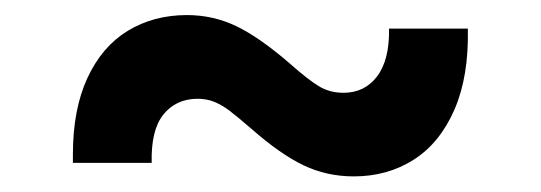

<svg xmlns="http://www.w3.org/2000/svg" viewBox="-20 -416 707 251"><path d="M75.3 -203.1V-214.1Q75.3 -273.1 94.3 -314.1Q113.3 -355.1 147 -375.7Q180.8 -396.3 224.4 -396.3Q258.5 -396.3 288.7 -381.9Q318.9 -367.5 358.7 -333.1Q383.2 -311.4 397.2 -303.1Q411.2 -294.7 429 -294.7Q456.7 -294.7 473 -316.2Q489.3 -337.7 488.6 -378.6H591.6Q593 -316.1 574 -272.5Q555 -229 520.8 -207.2Q486.5 -185.4 442.5 -185.4Q407.3 -185.4 376.8 -199.9Q346.2 -214.5 307.5 -248.6Q289.4 -264.2 279.5 -271.7Q269.5 -279.1 259.8 -283Q250 -286.9 237.9 -286.9Q209.9 -286.6 193.5 -266.2Q177.2 -245.7 178.3 -203.1Z"/></svg>

Font: Riot Sans
Style: Bold
Weight: 600
Designer: Rasmus Andersson
Foundry: rsms
Version: Version 4.001